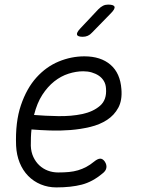

<svg xmlns="http://www.w3.org/2000/svg" viewBox="-20 -805 640 835"><path d="M436 -102Q445 -88 442.5 -74.5Q440 -61 425 -50Q382 -14 335.5 -2Q289 10 225 10Q189 10 157.5 -3Q126 -16 102.5 -40Q79 -64 65.5 -97.5Q52 -131 50 -171Q46 -274 71 -347.5Q96 -421 138.5 -468Q181 -515 235.5 -537.5Q290 -560 347 -560Q418 -560 460.5 -523.5Q503 -487 508 -417Q512 -369 494.5 -336.5Q477 -304 445.5 -283.5Q414 -263 372.5 -253Q331 -243 286.5 -239.5Q242 -236 198 -237.5Q154 -239 117 -242Q115 -225 114.5 -207.5Q114 -190 114 -171Q115 -144 125 -122.5Q135 -101 151 -86Q167 -71 188 -63Q209 -55 233 -55Q259 -55 280 -57Q301 -59 319.5 -64.5Q338 -70 355 -79Q372 -88 389 -102Q405 -115 416 -115Q427 -115 436 -102ZM128 -305Q176 -301 233 -300Q290 -299 337.5 -309Q385 -319 415 -345Q445 -371 441 -420Q440 -439 431.5 -453Q423 -467 409.5 -476Q396 -485 379 -490Q362 -495 342 -495Q311 -495 278 -484.5Q245 -474 216 -451Q187 -428 164 -392.5Q141 -357 128 -305ZM340 -645Q318 -645 315 -654Q312 -663 329 -681L408 -765Q418 -775 428 -780Q438 -785 450 -785Q475 -785 478 -775.5Q481 -766 462 -747L380 -663Q372 -654 362 -649.5Q352 -645 340 -645Z"/></svg>

Font: Maple Mono ExtraLight
Style: Italic
Weight: 275
Italic angle: -10°
Monospace: yes
Designer: subframe7536
Version: Version 7.000